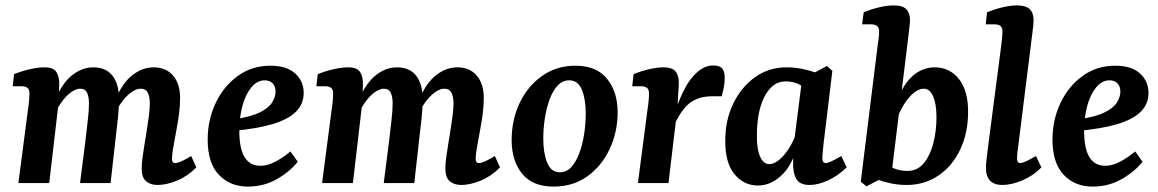

<svg xmlns="http://www.w3.org/2000/svg" viewBox="-20 -677 4284 710"><path d="M563 7Q536 7 520 -7Q504 -21 504 -53Q504 -73 507 -94Q510 -115 514 -141Q518 -165 522.5 -193Q527 -221 530.5 -248Q534 -275 534 -295Q534 -319 526.5 -334Q519 -349 500 -349Q486 -349 469 -338Q452 -327 435.5 -306.5Q419 -286 406 -258L398 -284Q424 -360 463.5 -394Q503 -428 548 -428Q594 -428 620 -397.5Q646 -367 646 -315Q646 -289 642.5 -260Q639 -231 633.5 -202.5Q628 -174 624 -150Q620 -129 618 -114.5Q616 -100 616 -89Q616 -74 628 -74Q636 -74 650 -80Q664 -86 687 -100L706 -58Q675 -26 635.5 -9.5Q596 7 563 7ZM48 0 84 -276Q86 -287 87.5 -304.5Q89 -322 89 -331Q89 -346 81.5 -352Q74 -358 60 -358H27L32 -403Q66 -416 94.5 -422Q123 -428 145 -428Q178 -428 189 -410Q200 -392 199 -363L197 -300L162 0ZM276 0 296 -157Q300 -193 304.5 -231Q309 -269 309 -295Q309 -319 302 -334Q295 -349 276 -349Q263 -349 246 -338Q229 -327 213 -306.5Q197 -286 183 -258L175 -284Q202 -360 241 -394Q280 -428 325 -428Q372 -428 396 -397Q420 -366 420 -312Q420 -278 416 -239Q412 -200 407 -161L389 0Z M980 -434Q1040 -434 1071.5 -405.5Q1103 -377 1103 -333Q1103 -292 1074 -263.5Q1045 -235 987.5 -218Q930 -201 843 -193L846 -236Q908 -245 941 -261.5Q974 -278 986.5 -298.5Q999 -319 999 -338Q999 -358 988 -369Q977 -380 959 -380Q931 -380 909.5 -354Q888 -328 876.5 -285.5Q865 -243 865 -192Q865 -128 884.5 -96Q904 -64 943 -64Q969 -64 997 -78.5Q1025 -93 1054 -117L1081 -79Q1053 -43 1004.5 -15Q956 13 896 13Q831 13 789.5 -30.5Q748 -74 748 -161Q748 -233 777 -295Q806 -357 858.5 -395.5Q911 -434 980 -434Z M1686 7Q1659 7 1643 -7Q1627 -21 1627 -53Q1627 -73 1630 -94Q1633 -115 1637 -141Q1641 -165 1645.5 -193Q1650 -221 1653.5 -248Q1657 -275 1657 -295Q1657 -319 1649.5 -334Q1642 -349 1623 -349Q1609 -349 1592 -338Q1575 -327 1558.5 -306.5Q1542 -286 1529 -258L1521 -284Q1547 -360 1586.5 -394Q1626 -428 1671 -428Q1717 -428 1743 -397.5Q1769 -367 1769 -315Q1769 -289 1765.5 -260Q1762 -231 1756.5 -202.5Q1751 -174 1747 -150Q1743 -129 1741 -114.5Q1739 -100 1739 -89Q1739 -74 1751 -74Q1759 -74 1773 -80Q1787 -86 1810 -100L1829 -58Q1798 -26 1758.5 -9.5Q1719 7 1686 7ZM1171 0 1207 -276Q1209 -287 1210.5 -304.5Q1212 -322 1212 -331Q1212 -346 1204.5 -352Q1197 -358 1183 -358H1150L1155 -403Q1189 -416 1217.5 -422Q1246 -428 1268 -428Q1301 -428 1312 -410Q1323 -392 1322 -363L1320 -300L1285 0ZM1399 0 1419 -157Q1423 -193 1427.5 -231Q1432 -269 1432 -295Q1432 -319 1425 -334Q1418 -349 1399 -349Q1386 -349 1369 -338Q1352 -327 1336 -306.5Q1320 -286 1306 -258L1298 -284Q1325 -360 1364 -394Q1403 -428 1448 -428Q1495 -428 1519 -397Q1543 -366 1543 -312Q1543 -278 1539 -239Q1535 -200 1530 -161L1512 0Z M2027 13Q1949 13 1910.5 -35Q1872 -83 1872 -159Q1872 -233 1901 -295Q1930 -357 1983.5 -395.5Q2037 -434 2108 -434Q2186 -434 2225 -385.5Q2264 -337 2264 -262Q2264 -189 2234.5 -126Q2205 -63 2152 -25Q2099 13 2027 13ZM2048 -40Q2074 -39 2092 -58.5Q2110 -78 2122 -110Q2134 -142 2140 -180.5Q2146 -219 2146 -258Q2146 -310 2132 -344.5Q2118 -379 2087 -380Q2062 -381 2043.5 -362Q2025 -343 2013 -311Q2001 -279 1995 -240.5Q1989 -202 1989 -164Q1989 -112 2003 -76.5Q2017 -41 2048 -40Z M2339 0 2375 -276Q2377 -287 2378.5 -303.5Q2380 -320 2380 -331Q2380 -346 2372.5 -352Q2365 -358 2351 -358H2318L2323 -403Q2353 -415 2382.5 -421.5Q2412 -428 2433 -428Q2468 -428 2480 -410.5Q2492 -393 2490 -363L2485 -277L2452 0ZM2471 -247Q2503 -348 2540 -391.5Q2577 -435 2617 -435Q2640 -435 2650 -424.5Q2660 -414 2660 -389Q2660 -370 2656.5 -353Q2653 -336 2649 -321H2613Q2566 -321 2533.5 -298Q2501 -275 2473 -214Z M2783 9Q2730 9 2695.5 -33.5Q2661 -76 2662 -158Q2662 -233 2691.5 -294Q2721 -355 2772 -391.5Q2823 -428 2889 -428Q2920 -428 2950 -421.5Q2980 -415 3003 -406L2972 -337Q2954 -356 2933 -366Q2912 -376 2886 -376Q2858 -376 2838 -359.5Q2818 -343 2804.5 -314.5Q2791 -286 2785 -251Q2779 -216 2779 -179Q2778 -127 2790.5 -98.5Q2803 -70 2825 -70Q2839 -70 2855.5 -81.5Q2872 -93 2889 -116Q2906 -139 2920 -172L2934 -165Q2918 -78 2876 -34.5Q2834 9 2783 9ZM2974 7Q2942 7 2928.5 -10Q2915 -27 2913 -61Q2913 -73 2913 -93.5Q2913 -114 2914 -133L2946 -384L3038 -433L3058 -415L3025 -142Q3024 -130 3022.5 -115.5Q3021 -101 3021 -92Q3021 -74 3033 -74Q3040 -74 3053.5 -80Q3067 -86 3091 -100L3111 -58Q3079 -27 3042 -10Q3005 7 2974 7Z M3333 7Q3301 7 3271.5 0.5Q3242 -6 3219 -15L3249 -74Q3269 -61 3289.5 -53Q3310 -45 3336 -45Q3373 -45 3396.5 -74Q3420 -103 3431.5 -148Q3443 -193 3443 -243Q3443 -293 3430.5 -321Q3418 -349 3396 -349Q3373 -349 3347.5 -323Q3322 -297 3301 -249L3287 -256Q3303 -341 3343 -384.5Q3383 -428 3437 -428Q3491 -428 3525.5 -385.5Q3560 -343 3560 -264Q3560 -186 3531 -124.5Q3502 -63 3450.5 -28Q3399 7 3333 7ZM3184 12 3163 -5 3225 -505Q3227 -518 3229 -535Q3231 -552 3231 -560Q3231 -575 3223 -581Q3215 -587 3201 -587H3168L3174 -632Q3239 -657 3285 -657Q3318 -657 3331.5 -643Q3345 -629 3345 -603Q3345 -595 3343.5 -581.5Q3342 -568 3340 -550L3277 -36Z M3687 7Q3626 7 3626 -56Q3626 -71 3629 -95Q3632 -119 3635 -144L3682 -505Q3684 -518 3685.5 -535Q3687 -552 3687 -560Q3687 -575 3679.5 -581Q3672 -587 3658 -587H3625L3630 -632Q3696 -657 3740 -657Q3774 -657 3788 -643Q3802 -629 3802 -603Q3802 -593 3800.5 -578.5Q3799 -564 3797 -550L3746 -142Q3744 -130 3742.5 -115Q3741 -100 3741 -91Q3741 -74 3753 -74Q3761 -74 3775.5 -81Q3790 -88 3811 -100L3831 -58Q3801 -27 3760.5 -10Q3720 7 3687 7Z M4104 -434Q4164 -434 4195.5 -405.5Q4227 -377 4227 -333Q4227 -292 4198 -263.5Q4169 -235 4111.5 -218Q4054 -201 3967 -193L3970 -236Q4032 -245 4065 -261.5Q4098 -278 4110.5 -298.5Q4123 -319 4123 -338Q4123 -358 4112 -369Q4101 -380 4083 -380Q4055 -380 4033.5 -354Q4012 -328 4000.5 -285.5Q3989 -243 3989 -192Q3989 -128 4008.5 -96Q4028 -64 4067 -64Q4093 -64 4121 -78.5Q4149 -93 4178 -117L4205 -79Q4177 -43 4128.5 -15Q4080 13 4020 13Q3955 13 3913.5 -30.5Q3872 -74 3872 -161Q3872 -233 3901 -295Q3930 -357 3982.5 -395.5Q4035 -434 4104 -434Z"/></svg>

Font: Yrsa SemiBold
Style: Italic
Weight: 600
Italic angle: -7.10001°
Version: Version 2.004